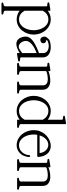

<svg xmlns="http://www.w3.org/2000/svg" viewBox="830 -1538 920 2621"><g transform="rotate(90 1290.5 -227.0)"><path d="M392.1 -226.6Q392.1 -259.8 383.3 -295.2Q374.5 -330.6 356.4 -359.9Q338.4 -389.2 310.3 -408Q282.2 -426.8 243.7 -426.8Q223.1 -426.8 205.3 -421.1Q187.5 -415.5 172.9 -405.3Q158.2 -395 146.5 -381.1Q134.8 -367.2 126 -351.1V-102.1Q134.8 -85.9 146.5 -72Q158.2 -58.1 172.9 -47.9Q187.5 -37.6 205.3 -32Q223.1 -26.4 243.7 -26.4Q282.2 -26.4 310.3 -45.2Q338.4 -64 356.7 -93.3Q375 -122.6 383.5 -158Q392.1 -193.4 392.1 -226.6ZM451.7 -227.1Q451.7 -183.1 436.8 -141.1Q421.9 -99.1 394.8 -66.4Q367.7 -33.7 329.1 -13.9Q290.5 5.9 243.7 5.9Q209.5 5.9 180.2 -5.1Q150.9 -16.1 126 -34.7V158.7Q126 172.9 132.6 177.7Q139.2 182.6 147.9 184.6Q153.3 185.5 157.7 186.3Q162.1 187 166 188Q169.9 189 173.8 191.7Q177.7 194.3 177.7 200.2Q177.7 208.5 172.4 210.9Q167 213.4 161.1 213.4H31.2Q25.4 213.4 19.8 210.9Q14.2 208.5 14.2 200.2Q14.2 193.8 18.1 191.4Q22 189 25.9 188Q29.8 187 34.4 186.5Q39.1 186 43.9 185.1Q52.7 183.1 59.3 178.2Q65.9 173.3 65.9 158.7V-398.4Q65.9 -405.3 61.5 -408.2Q57.1 -411.1 50.5 -412.1Q43.9 -413.1 36.6 -413.1Q29.3 -413.1 23.4 -414.6Q19.5 -415.5 15.6 -418Q11.7 -420.4 11.7 -426.8Q11.7 -435.1 17.3 -437Q22.9 -439 28.8 -439.9L104 -453.1H126V-418.5Q150.9 -437.5 180.2 -448.2Q209.5 -459 243.7 -459Q290.5 -459 328.9 -439.2Q367.2 -419.4 394.5 -387Q421.9 -354.5 436.8 -312.7Q451.7 -271 451.7 -227.1Z M818.4 -26.4Q818.4 -18.1 812.7 -16.1Q807.1 -14.2 801.3 -13.2L726.1 0H704.1V-35.6H703.6Q665.5 -12.2 635 -1Q604.5 10.3 578.1 10.3Q552.7 10.3 534.2 -1Q515.6 -12.2 503.4 -30.8Q491.2 -49.3 485.1 -73Q479 -96.7 479 -121.6Q479 -208.5 663.6 -282.7L703.6 -298.8V-359.9Q703.6 -377.9 695.3 -391.6Q687 -405.3 673.6 -414.3Q660.2 -423.3 642.8 -427.7Q625.5 -432.1 607.9 -432.1Q600.1 -432.1 586.9 -430.4Q573.7 -428.7 560.3 -425Q546.9 -421.4 536.4 -415Q525.9 -408.7 523.9 -399.4Q532.7 -398.9 541 -396.2Q549.3 -393.6 555.7 -388.4Q562 -383.3 565.9 -375.2Q569.8 -367.2 569.8 -356.4Q569.8 -346.7 565.7 -339.1Q561.5 -331.5 554.9 -326.7Q548.3 -321.8 540 -319.3Q531.7 -316.9 523.9 -316.9Q513.7 -316.9 505.4 -321.8Q497.1 -326.7 491.2 -334.5Q485.4 -342.3 482.2 -351.3Q479 -360.4 479 -369.1Q479 -387.7 489 -402.6Q499 -417.5 510.7 -428.7Q521 -438.5 535.4 -444.6Q549.8 -450.7 565.4 -453.9Q581.1 -457 596.7 -458Q612.3 -459 625.5 -459Q651.9 -459 676.5 -452.9Q701.2 -446.8 720.5 -433.8Q739.7 -420.9 751.5 -400.4Q763.2 -379.9 763.2 -350.6V-54.7Q763.2 -47.9 767.8 -44.9Q772.5 -42 779.1 -41Q785.6 -40 793.2 -40Q800.8 -40 806.6 -38.6Q810.5 -37.6 814.5 -35.2Q818.4 -32.7 818.4 -26.4ZM703.6 -265.6 686 -258.8Q654.3 -246.6 627.2 -231Q600.1 -215.3 580.3 -197.5Q560.5 -179.7 549.3 -160.4Q538.1 -141.1 538.1 -121.6Q538.1 -106.4 543.5 -88.9Q548.8 -71.3 559.1 -56.4Q569.3 -41.5 584.2 -31.7Q599.1 -22 618.2 -22Q627 -22 636.5 -25.9Q646 -29.8 656.7 -36.4Q667.5 -43 679.2 -51.3Q690.9 -59.6 703.6 -68.4Z M1256.8 -13.2Q1256.8 -4.9 1251.2 -2.4Q1245.6 0 1239.7 0H1109.9Q1104 0 1098.4 -2.4Q1092.8 -4.9 1092.8 -13.2Q1092.8 -19.5 1096.7 -22Q1100.6 -24.4 1104.5 -25.4Q1108.4 -26.4 1113 -26.9Q1117.7 -27.3 1122.6 -28.3Q1131.3 -30.3 1137.9 -35.2Q1144.5 -40 1144.5 -54.7V-356Q1144.5 -372.6 1137.7 -384.5Q1130.9 -396.5 1119.4 -404.3Q1107.9 -412.1 1093.3 -415.5Q1078.6 -418.9 1062.5 -418.9Q1051.3 -418.9 1035.6 -417.7Q1020 -416.5 1003.9 -413.6Q987.8 -410.6 973.1 -406.2Q958.5 -401.9 949.7 -395.5V-54.7Q949.7 -40.5 956.3 -35.6Q962.9 -30.8 971.7 -28.8Q977.1 -27.8 981.4 -27.1Q985.8 -26.4 989.7 -25.4Q993.7 -24.4 997.6 -21.7Q1001.5 -19 1001.5 -13.2Q1001.5 -4.9 996.1 -2.4Q990.7 0 984.9 0H855Q849.1 0 843.5 -2.4Q837.9 -4.9 837.9 -13.2Q837.9 -19.5 841.8 -22Q845.7 -24.4 849.6 -25.4Q853.5 -26.4 858.2 -26.9Q862.8 -27.3 867.7 -28.3Q876.5 -30.3 883.1 -35.2Q889.6 -40 889.6 -54.7V-398.4Q889.6 -405.3 885.3 -408.2Q880.9 -411.1 874.3 -412.1Q867.7 -413.1 860.4 -413.1Q853 -413.1 847.2 -414.6Q843.3 -415.5 839.4 -418Q835.4 -420.4 835.4 -426.8Q835.4 -435.1 841.1 -437Q846.7 -439 852.5 -439.9L927.7 -453.1H949.7V-425.8Q960 -432.6 977.5 -437.7Q995.1 -442.9 1014.6 -446.3Q1034.2 -449.7 1052.2 -451.4Q1070.3 -453.1 1081.5 -453.1Q1105 -453.1 1127 -447.5Q1148.9 -441.9 1168.5 -427.7Q1189 -413.1 1196.8 -391.8Q1204.6 -370.6 1204.6 -347.2V-54.7Q1204.6 -40.5 1211.2 -35.6Q1217.8 -30.8 1226.6 -28.8Q1231.9 -27.8 1236.6 -27.1Q1241.2 -26.4 1245.1 -25.4Q1249 -24.4 1252.9 -21.7Q1256.8 -19 1256.8 -13.2Z M1613.8 -351.1Q1605 -367.2 1593 -381.1Q1581.1 -395 1566.4 -405.3Q1551.8 -415.5 1533.9 -421.1Q1516.1 -426.8 1495.6 -426.8Q1456.5 -426.8 1428.7 -408Q1400.9 -389.2 1382.8 -359.9Q1364.7 -330.6 1356.2 -295.2Q1347.7 -259.8 1347.7 -226.6Q1347.7 -193.4 1356.2 -158Q1364.7 -122.6 1382.8 -93.3Q1400.9 -64 1428.7 -45.2Q1456.5 -26.4 1495.6 -26.4Q1516.1 -26.4 1533.9 -32Q1551.8 -37.6 1566.4 -47.9Q1581.1 -58.1 1593 -72Q1605 -85.9 1613.8 -102.1ZM1725.1 -13.2Q1725.1 -4.9 1719.7 -2.4Q1714.4 0 1708.5 0H1613.8V-34.7Q1588.9 -15.6 1559.3 -4.9Q1529.8 5.9 1495.6 5.9Q1448.7 5.9 1410.4 -13.9Q1372.1 -33.7 1344.7 -66.4Q1317.4 -99.1 1302.5 -140.9Q1287.6 -182.6 1287.6 -226.6Q1287.6 -270.5 1302.5 -312.3Q1317.4 -354 1344.7 -386.7Q1372.1 -419.4 1410.4 -439.2Q1448.7 -459 1495.6 -459Q1529.8 -459 1559.3 -448.2Q1588.9 -437.5 1613.8 -418.5V-611.8Q1613.8 -618.7 1609.4 -621.6Q1605 -624.5 1598.4 -625.5Q1591.8 -626.5 1584.5 -626.5Q1577.1 -626.5 1571.3 -627.9Q1566.9 -628.9 1563.2 -631.3Q1559.6 -633.8 1559.6 -640.1Q1559.6 -648.4 1564.9 -650.4Q1570.3 -652.3 1576.7 -653.3L1651.4 -666.5H1673.8V-54.7Q1673.8 -40.5 1680.4 -35.6Q1687 -30.8 1695.8 -28.8Q1701.2 -27.8 1705.6 -27.1Q1710 -26.4 1713.9 -25.4Q1717.8 -24.4 1721.4 -21.7Q1725.1 -19 1725.1 -13.2Z M2069.8 -307.1Q2064.5 -345.2 2047.9 -371.6Q2031.2 -397.9 2008.5 -411.6Q1985.8 -425.3 1959.2 -426Q1932.6 -426.8 1907.5 -414.1Q1882.3 -401.4 1861.1 -374.8Q1839.8 -348.1 1827.6 -307.1ZM2122.6 -161.6Q2122.6 -146 2118.4 -129.9Q2114.3 -113.8 2109.4 -100.6Q2106.4 -92.8 2103.3 -85.2Q2100.1 -77.6 2096.2 -70.8Q2074.2 -37.1 2040 -15.6Q2005.9 5.9 1962.9 5.9Q1916 5.9 1877.9 -14.2Q1839.8 -34.2 1812.7 -66.7Q1785.6 -99.1 1770.8 -140.9Q1755.9 -182.6 1755.9 -226.6Q1755.9 -272 1770.8 -310.5Q1785.6 -349.1 1810.1 -378.4Q1834.5 -407.7 1866 -427.2Q1897.5 -446.8 1930.9 -454.6Q1964.4 -462.4 1996.8 -457.5Q2029.3 -452.6 2055.7 -433.1Q2082 -413.6 2099.9 -378.9Q2117.7 -344.2 2121.6 -292Q2123 -286.6 2120.1 -280.8Q2117.2 -274.9 2108.9 -274.9H1819.8Q1815.4 -250.5 1815.4 -226.6Q1815.4 -192.9 1824.2 -157.2Q1833 -121.6 1851.3 -92.5Q1869.6 -63.5 1897.5 -44.7Q1925.3 -25.9 1962.9 -25.9Q2020 -25.9 2058.1 -69.3Q2075.7 -89.8 2085.9 -113Q2096.2 -136.2 2096.2 -162.6Q2096.2 -168 2099.1 -173.1Q2102.1 -178.2 2109.9 -178.2Q2119.1 -178.2 2120.8 -172.6Q2122.6 -167 2122.6 -161.6Z M2569.8 -13.2Q2569.8 -4.9 2564.2 -2.4Q2558.6 0 2552.7 0H2422.9Q2417 0 2411.4 -2.4Q2405.8 -4.9 2405.8 -13.2Q2405.8 -19.5 2409.7 -22Q2413.6 -24.4 2417.5 -25.4Q2421.4 -26.4 2426 -26.9Q2430.7 -27.3 2435.5 -28.3Q2444.3 -30.3 2450.9 -35.2Q2457.5 -40 2457.5 -54.7V-356Q2457.5 -372.6 2450.7 -384.5Q2443.8 -396.5 2432.4 -404.3Q2420.9 -412.1 2406.2 -415.5Q2391.6 -418.9 2375.5 -418.9Q2364.3 -418.9 2348.6 -417.7Q2333 -416.5 2316.9 -413.6Q2300.8 -410.6 2286.1 -406.2Q2271.5 -401.9 2262.7 -395.5V-54.7Q2262.7 -40.5 2269.3 -35.6Q2275.9 -30.8 2284.7 -28.8Q2290 -27.8 2294.4 -27.1Q2298.8 -26.4 2302.7 -25.4Q2306.6 -24.4 2310.5 -21.7Q2314.5 -19 2314.5 -13.2Q2314.5 -4.9 2309.1 -2.4Q2303.7 0 2297.9 0H2168Q2162.1 0 2156.5 -2.4Q2150.9 -4.9 2150.9 -13.2Q2150.9 -19.5 2154.8 -22Q2158.7 -24.4 2162.6 -25.4Q2166.5 -26.4 2171.1 -26.9Q2175.8 -27.3 2180.7 -28.3Q2189.5 -30.3 2196 -35.2Q2202.6 -40 2202.6 -54.7V-398.4Q2202.6 -405.3 2198.2 -408.2Q2193.8 -411.1 2187.3 -412.1Q2180.7 -413.1 2173.3 -413.1Q2166 -413.1 2160.2 -414.6Q2156.2 -415.5 2152.3 -418Q2148.4 -420.4 2148.4 -426.8Q2148.4 -435.1 2154.1 -437Q2159.7 -439 2165.5 -439.9L2240.7 -453.1H2262.7V-425.8Q2272.9 -432.6 2290.5 -437.7Q2308.1 -442.9 2327.6 -446.3Q2347.2 -449.7 2365.2 -451.4Q2383.3 -453.1 2394.5 -453.1Q2418 -453.1 2439.9 -447.5Q2461.9 -441.9 2481.4 -427.7Q2502 -413.1 2509.8 -391.8Q2517.6 -370.6 2517.6 -347.2V-54.7Q2517.6 -40.5 2524.2 -35.6Q2530.8 -30.8 2539.6 -28.8Q2544.9 -27.8 2549.6 -27.1Q2554.2 -26.4 2558.1 -25.4Q2562 -24.4 2565.9 -21.7Q2569.8 -19 2569.8 -13.2Z"/></g></svg>

Font: Atsinvsda
Style: Regular
Weight: 400
Designer: Al Webster
Foundry: Al Webster and Michael Everson
Version: Version 2.000